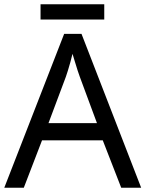

<svg xmlns="http://www.w3.org/2000/svg" viewBox="-20 -875 679 895"><path d="M545 0 459 -221H176L91 0H0L279 -717H360L638 0ZM352 -517Q349 -525 342 -546Q335 -567 328.5 -589.5Q322 -612 318 -624Q313 -604 307.5 -583.5Q302 -563 296.5 -546Q291 -529 287 -517L206 -301H432ZM466 -855V-784H169V-855Z"/></svg>

Font: Noto Sans Lao UI
Style: Regular
Weight: 400
Designer: Monotype Design Team
Foundry: Monotype Imaging Inc.
Version: Version 2.000